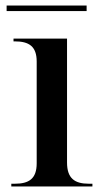

<svg xmlns="http://www.w3.org/2000/svg" viewBox="-20 -676 369 696"><path d="M4 -636H294V-656H4ZM21 0H315V-10H302C251 -10 223 -29 223 -87V-536H29V-526H34C85 -526 113 -508 113 -453V-84C113 -28 85 -10 34 -10H21Z"/></svg>

Font: Noto Serif Display Medium
Style: Regular
Weight: 500
Designer: Monotype Design Team
Foundry: Monotype Imaging Inc.
Version: Version 2.009